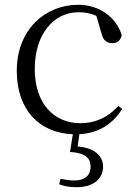

<svg xmlns="http://www.w3.org/2000/svg" viewBox="-20 -546 572 801"><path d="M272 88C334 91 358 113 358 149C358 184 336 207 290 207C273 207 253 204 232 200L227 223C246 230 269 235 299 235C372 235 410 198 410 149C410 102 370 70 304 65L311 14C394 9 449 -29 490 -91L474 -104C429 -55 376 -32 316 -32C204 -32 125 -115 125 -258C125 -404 204 -495 308 -495C333 -495 357 -491 382 -480L403 -408C410 -379 423 -366 449 -366C469 -366 482 -376 488 -399C464 -477 392 -526 306 -526C172 -526 50 -426 50 -250C50 -89 143 9 284 14Z"/></svg>

Font: Noto Serif CJK TC Light
Style: Regular
Weight: 300
Designer: Ryoko NISHIZUKA 西塚涼子 (kana & ideographs); Frank Grießhammer (Latin, Greek & Cyrillic); Wenlong ZHANG 张文龙 (bopomofo); San
Foundry: Adobe
Version: Version 2.001;hotconv 1.1.0;makeotfexe 2.6.0